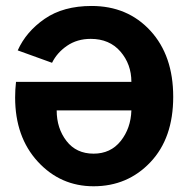

<svg xmlns="http://www.w3.org/2000/svg" viewBox="-20 -613 638 650"><path d="M31.2 -283.2Q31.2 -309.6 34.2 -335.9H424.8Q424.8 -395.5 387.7 -438.5Q350.6 -481.4 287.1 -481.4Q241.2 -481.4 207 -458Q172.9 -434.6 156.2 -400.4L40 -442.4Q68.4 -505.9 131.3 -549.3Q194.3 -592.8 290 -592.8Q412.1 -592.8 489.3 -508.8Q566.4 -424.8 566.4 -285.2Q566.4 -145.5 489.3 -64Q412.1 17.6 296.9 17.6Q184.6 17.6 107.9 -65.9Q31.2 -149.4 31.2 -283.2ZM171.9 -239.3Q171.9 -178.7 205.1 -135.7Q238.3 -92.8 296.9 -92.8Q354.5 -92.8 388.7 -135.7Q422.9 -178.7 424.8 -239.3Z"/></svg>

Font: Gothic A1 ExtraBold
Style: Regular
Weight: 800
Designer: HanYang I&C Co.,Ltd.
Foundry: HanYang I&C Co.,Ltd.
Version: Version 2.50